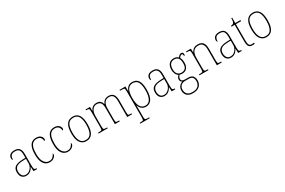

<svg xmlns="http://www.w3.org/2000/svg" viewBox="140 -2088 5573 3759"><g transform="rotate(-30 2927.0 -208.0)"><path d="M181 10Q125 10 88 -28Q51 -66 51 -146Q51 -224 102.5 -261.5Q154 -299 264 -303L339 -306V-371Q339 -417 330 -450Q321 -483 295.5 -500Q270 -517 223 -517Q159 -517 134.5 -486Q110 -455 110 -395Q89 -395 89 -440Q89 -464 101.5 -487.5Q114 -511 143.5 -526.5Q173 -542 223 -542Q300 -542 333.5 -500.5Q367 -459 367 -379V-107Q367 -70 371 -51.5Q375 -33 386.5 -26.5Q398 -20 422 -20H427V0H346L341 -99H339Q327 -75 307 -49.5Q287 -24 256 -7Q225 10 181 10ZM184 -15Q229 -15 264 -39.5Q299 -64 319 -101.5Q339 -139 339 -178V-283L262 -280Q159 -277 119 -241.5Q79 -206 79 -145Q79 -92 103.5 -53.5Q128 -15 184 -15Z M712 10Q662 10 621 -18Q580 -46 556 -106Q532 -166 532 -263Q532 -370 555.5 -430.5Q579 -491 619.5 -516.5Q660 -542 713 -542Q778 -542 813.5 -509.5Q849 -477 849 -434Q849 -421 841.5 -413.5Q834 -406 824 -406Q824 -453 796.5 -485Q769 -517 711 -517Q666 -517 632 -493.5Q598 -470 579 -415Q560 -360 560 -264Q560 -139 603.5 -77Q647 -15 712 -15Q769 -15 799 -45Q829 -75 844 -113Q852 -103 852 -85Q852 -68 835.5 -45.5Q819 -23 788 -6.5Q757 10 712 10Z M1123 10Q1073 10 1032 -18Q991 -46 967 -106Q943 -166 943 -263Q943 -370 966.5 -430.5Q990 -491 1030.5 -516.5Q1071 -542 1124 -542Q1189 -542 1224.5 -509.5Q1260 -477 1260 -434Q1260 -421 1252.5 -413.5Q1245 -406 1235 -406Q1235 -453 1207.5 -485Q1180 -517 1122 -517Q1077 -517 1043 -493.5Q1009 -470 990 -415Q971 -360 971 -264Q971 -139 1014.5 -77Q1058 -15 1123 -15Q1180 -15 1210 -45Q1240 -75 1255 -113Q1263 -103 1263 -85Q1263 -68 1246.5 -45.5Q1230 -23 1199 -6.5Q1168 10 1123 10Z M1539 10Q1453 10 1404 -57.5Q1355 -125 1355 -267Q1355 -406 1402 -474Q1449 -542 1543 -542Q1632 -542 1678 -475Q1724 -408 1724 -267Q1724 -124 1677 -57Q1630 10 1539 10ZM1539 -15Q1626 -15 1661 -82.5Q1696 -150 1696 -267Q1696 -394 1660 -455.5Q1624 -517 1542 -517Q1456 -517 1419.5 -454.5Q1383 -392 1383 -267Q1383 -146 1420.5 -80.5Q1458 -15 1539 -15Z M1817 0V-20H1835Q1870 -20 1885 -24Q1900 -28 1904 -44Q1908 -60 1908 -95V-438Q1908 -474 1904 -490.5Q1900 -507 1886.5 -511.5Q1873 -516 1843 -516H1832V-536H1932L1935 -446H1939Q1957 -495 1993 -518.5Q2029 -542 2078 -542Q2137 -542 2165.5 -514Q2194 -486 2205 -443H2208Q2224 -487 2259.5 -514.5Q2295 -542 2352 -542Q2424 -542 2458.5 -496.5Q2493 -451 2493 -362V-93Q2493 -59 2497 -43.5Q2501 -28 2516.5 -24Q2532 -20 2566 -20H2573V0H2465V-365Q2465 -438 2438.5 -478Q2412 -518 2351 -518Q2302 -518 2272 -495Q2242 -472 2228 -433.5Q2214 -395 2214 -349V-95Q2214 -60 2218 -44Q2222 -28 2237.5 -24Q2253 -20 2287 -20H2297V0H2186V-365Q2186 -440 2160.5 -478.5Q2135 -517 2073 -517Q2026 -517 1996 -491.5Q1966 -466 1951 -424Q1936 -382 1936 -334V-95Q1936 -60 1940 -44Q1944 -28 1959.5 -24Q1975 -20 2011 -20H2024V0Z M2620 240V220H2641Q2671 220 2685.5 216Q2700 212 2704 195.5Q2708 179 2708 143V-442Q2708 -476 2704 -492Q2700 -508 2684.5 -512Q2669 -516 2633 -516H2600V-536H2733L2735 -434H2739Q2756 -481 2791.5 -513.5Q2827 -546 2888 -546Q2978 -546 3021.5 -481.5Q3065 -417 3065 -279Q3065 -130 3018 -60Q2971 10 2890 10Q2831 10 2793 -21Q2755 -52 2736 -108H2734Q2734 -93 2735 -64Q2736 -35 2736 13V143Q2736 179 2740.5 195.5Q2745 212 2759 216Q2773 220 2803 220H2834V240ZM2892 -15Q2964 -15 3000.5 -83.5Q3037 -152 3037 -276Q3037 -398 3003 -459.5Q2969 -521 2889 -521Q2834 -521 2800.5 -490.5Q2767 -460 2751.5 -405Q2736 -350 2736 -278Q2736 -198 2751 -139Q2766 -80 2800 -47.5Q2834 -15 2892 -15Z M3305 10Q3249 10 3212 -28Q3175 -66 3175 -146Q3175 -224 3226.5 -261.5Q3278 -299 3388 -303L3463 -306V-371Q3463 -417 3454 -450Q3445 -483 3419.5 -500Q3394 -517 3347 -517Q3283 -517 3258.5 -486Q3234 -455 3234 -395Q3213 -395 3213 -440Q3213 -464 3225.5 -487.5Q3238 -511 3267.5 -526.5Q3297 -542 3347 -542Q3424 -542 3457.5 -500.5Q3491 -459 3491 -379V-107Q3491 -70 3495 -51.5Q3499 -33 3510.5 -26.5Q3522 -20 3546 -20H3551V0H3470L3465 -99H3463Q3451 -75 3431 -49.5Q3411 -24 3380 -7Q3349 10 3305 10ZM3308 -15Q3353 -15 3388 -39.5Q3423 -64 3443 -101.5Q3463 -139 3463 -178V-283L3386 -280Q3283 -277 3243 -241.5Q3203 -206 3203 -145Q3203 -92 3227.5 -53.5Q3252 -15 3308 -15Z M3816 241Q3729 241 3685 198Q3641 155 3641 83Q3641 40 3657.5 10Q3674 -20 3699 -38Q3724 -56 3748 -62Q3730 -69 3717 -85.5Q3704 -102 3704 -131Q3704 -159 3719.5 -181.5Q3735 -204 3747 -215Q3710 -235 3692.5 -277Q3675 -319 3675 -367Q3675 -449 3714.5 -495.5Q3754 -542 3826 -542Q3859 -542 3884 -531Q3909 -520 3925 -504Q3938 -520 3957.5 -538.5Q3977 -557 4003 -557Q4026 -557 4036.5 -544Q4047 -531 4047 -513Q4047 -476 4026 -476Q4026 -504 4021 -516.5Q4016 -529 4002 -529Q3984 -529 3970.5 -517.5Q3957 -506 3940 -485Q3952 -466 3960.5 -436Q3969 -406 3969 -363Q3969 -287 3933 -241.5Q3897 -196 3826 -196Q3815 -196 3795.5 -198.5Q3776 -201 3769 -205Q3753 -191 3742 -172.5Q3731 -154 3731 -126Q3731 -94 3756 -82.5Q3781 -71 3817 -71H3882Q3951 -71 3984.5 -35.5Q4018 0 4018 66Q4018 145 3966.5 193Q3915 241 3816 241ZM3823 -221Q3880 -221 3910.5 -254.5Q3941 -288 3941 -365Q3941 -447 3910.5 -482Q3880 -517 3823 -517Q3770 -517 3736.5 -481Q3703 -445 3703 -364Q3703 -291 3735.5 -256Q3768 -221 3823 -221ZM3819 216Q3906 216 3948 176Q3990 136 3990 66Q3990 6 3962.5 -20Q3935 -46 3876 -46H3798Q3743 -46 3706 -13Q3669 20 3669 83Q3669 119 3683 149Q3697 179 3729.5 197.5Q3762 216 3819 216Z M4098 0V-20H4116Q4150 -20 4165.5 -24Q4181 -28 4185 -44Q4189 -60 4189 -95V-442Q4189 -476 4185 -492Q4181 -508 4166.5 -512Q4152 -516 4122 -516H4103V-536H4213L4216 -453H4219Q4245 -500 4280 -521Q4315 -542 4367 -542Q4447 -542 4483 -497Q4519 -452 4519 -359V-95Q4519 -60 4523 -44Q4527 -28 4542.5 -24Q4558 -20 4591 -20H4602V0H4491V-365Q4491 -432 4463.5 -474.5Q4436 -517 4368 -517Q4314 -517 4281 -493Q4248 -469 4232.5 -427.5Q4217 -386 4217 -334V-95Q4217 -60 4221 -44Q4225 -28 4240.5 -24Q4256 -20 4290 -20H4302V0Z M4809 10Q4753 10 4716 -28Q4679 -66 4679 -146Q4679 -224 4730.5 -261.5Q4782 -299 4892 -303L4967 -306V-371Q4967 -417 4958 -450Q4949 -483 4923.5 -500Q4898 -517 4851 -517Q4787 -517 4762.5 -486Q4738 -455 4738 -395Q4717 -395 4717 -440Q4717 -464 4729.5 -487.5Q4742 -511 4771.5 -526.5Q4801 -542 4851 -542Q4928 -542 4961.5 -500.5Q4995 -459 4995 -379V-107Q4995 -70 4999 -51.5Q5003 -33 5014.5 -26.5Q5026 -20 5050 -20H5055V0H4974L4969 -99H4967Q4955 -75 4935 -49.5Q4915 -24 4884 -7Q4853 10 4809 10ZM4812 -15Q4857 -15 4892 -39.5Q4927 -64 4947 -101.5Q4967 -139 4967 -178V-283L4890 -280Q4787 -277 4747 -241.5Q4707 -206 4707 -145Q4707 -92 4731.5 -53.5Q4756 -15 4812 -15Z M5291 10Q5236 10 5212.5 -23.5Q5189 -57 5189 -141V-511H5118V-531Q5156 -532 5175 -552Q5186 -563 5191.5 -588Q5197 -613 5197 -657H5217V-536H5334V-511H5217V-135Q5217 -67 5234.5 -41Q5252 -15 5290 -15Q5316 -15 5343 -20V5Q5329 8 5316 9Q5303 10 5291 10Z M5610 10Q5524 10 5475 -57.5Q5426 -125 5426 -267Q5426 -406 5473 -474Q5520 -542 5614 -542Q5703 -542 5749 -475Q5795 -408 5795 -267Q5795 -124 5748 -57Q5701 10 5610 10ZM5610 -15Q5697 -15 5732 -82.5Q5767 -150 5767 -267Q5767 -394 5731 -455.5Q5695 -517 5613 -517Q5527 -517 5490.5 -454.5Q5454 -392 5454 -267Q5454 -146 5491.5 -80.5Q5529 -15 5610 -15Z"/></g></svg>

Font: Noto Serif Tamil SemiCondensed Thin
Style: Italic
Weight: 100
Width: 4
Italic angle: -12°
Designer: Indian Type Foundry, Tom Grace, and the Monotype Design Team
Foundry: Monotype Imaging Inc.
Version: Version 2.003; ttfautohint (v1.8.4.7-5d5b)